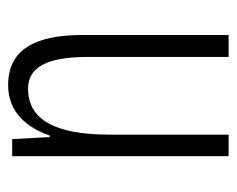

<svg xmlns="http://www.w3.org/2000/svg" viewBox="-75 -497 582 472"><g transform="rotate(90 216.0 -261.0)"><path d="M364 -532H311V-240C311 -103 273 -39 198 -39C146 -39 120 -84 120 -185V-532H66V-173C66 -56 102 10 189 10C257 10 294 -37 313 -92H317L322 0H364Z"/></g></svg>

Font: Noto Sans Armenian ExtraCondensed Light
Style: Regular
Weight: 300
Width: 2
Designer: Monotype Design Team
Foundry: Monotype Imaging Inc.
Version: Version 2.008